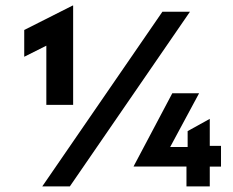

<svg xmlns="http://www.w3.org/2000/svg" viewBox="-20 -667 832 687"><path d="M145.8 -291.7V-503.5L66.7 -463.9V-559.7L240 -647.2H241.7V-291.7ZM131.2 0 561.1 -625H659.7L229.9 0ZM647.2 0V-71H458.3V-72.2L596.5 -333.3H692.4L588.9 -141H651.4V-197.9L730.6 -241.7V-145.1H770.8V-70.8H730.6V0Z"/></svg>

Font: Afacad Flux
Style: Regular
Weight: 400
Designer: Kristian Moeller
Foundry: Dicotype
Version: Version 1.100